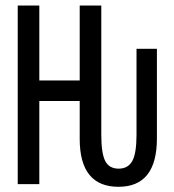

<svg xmlns="http://www.w3.org/2000/svg" viewBox="-20 -679 640 708"><path d="M353.5 -182.6Q353.5 -112.8 368.2 -85Q382.8 -57.1 417.5 -57.1Q452.1 -57.1 467.8 -85.2Q483.4 -113.3 483.4 -182.6V-499H558.6V-168.5Q558.6 9.8 417 9.8Q273.9 9.8 273.9 -167V-306.6H125V0H45.4V-658.7H125V-382.3H273.9V-658.7H353.5Z"/></svg>

Font: Cousine
Style: Regular
Weight: 400
Monospace: yes
Designer: Steve Matteson
Foundry: Ascender Corporation
Version: Version 1.20